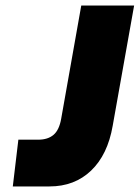

<svg xmlns="http://www.w3.org/2000/svg" viewBox="-20 -670 502 690"><path d="M46 -168H117Q152 -168 172.5 -185.5Q193 -203 200 -244L272 -650H462L385 -218Q367 -114 307.5 -57Q248 0 158 0H26Z"/></svg>

Font: Overused Grotesk Black
Style: Italic
Weight: 900
Italic angle: -10°
Version: Version 0.003